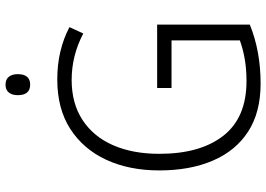

<svg xmlns="http://www.w3.org/2000/svg" viewBox="-154 -864 962 694"><g transform="rotate(-90 327.0 -517.0)"><path d="M356 -430H585V-95Q489 -56 372 -56Q268 -56 198.5 -101Q129 -146 93.5 -228.5Q58 -311 58 -422Q58 -531 96.5 -614Q135 -697 208 -744Q281 -791 387 -791Q492 -791 576 -747L553 -697Q473 -739 385 -739Q300 -739 240 -699.5Q180 -660 149 -589Q118 -518 118 -422Q118 -274 183.5 -190.5Q249 -107 381 -107Q425 -107 461.5 -113.5Q498 -120 528 -131V-378H356ZM368 -978Q387 -978 396.5 -966Q406 -954 406 -934Q406 -889 368 -889Q330 -889 330 -934Q330 -954 339.5 -966Q349 -978 368 -978Z"/></g></svg>

Font: Noto Sans Malayalam UI SemiCondensed Light
Style: Regular
Weight: 300
Width: 4
Designer: Jelle Bosma - Monotype Design Team
Foundry: Monotype Imaging Inc.
Version: Version 2.104; ttfautohint (v1.8.4.7-5d5b)